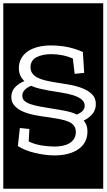

<svg xmlns="http://www.w3.org/2000/svg" viewBox="-32 -937 649 1170"><path d="M501 -137Q501 -177 478 -202Q512 -219 532 -243.5Q552 -268 552 -303Q552 -341 527.5 -364Q503 -387 465.5 -401Q428 -415 382 -422.5Q336 -430 293 -437Q264 -442 238.5 -448.5Q213 -455 194.5 -465Q176 -475 165 -490Q154 -505 154 -527Q154 -569 190 -588Q226 -607 281 -607Q313 -607 347 -600.5Q381 -594 412 -580L423 -487L481 -493L473 -620Q429 -640 381.5 -650Q334 -660 277 -660Q235 -660 199.5 -651Q164 -642 138 -624.5Q112 -607 97.5 -581Q83 -555 83 -522Q83 -496 92 -476.5Q101 -457 117 -443Q82 -429 59.5 -405Q37 -381 37 -346Q37 -313 58 -291Q79 -269 112 -255.5Q145 -242 186 -234.5Q227 -227 267 -222Q304 -216 334 -210.5Q364 -205 385.5 -195.5Q407 -186 418.5 -171Q430 -156 430 -132Q430 -108 419 -91Q408 -74 390 -63.5Q372 -53 348.5 -48.5Q325 -44 300 -44Q261 -44 219.5 -51Q178 -58 143 -75L147 -151L89 -157L77 -47Q98 -33 125 -22.5Q152 -12 181.5 -5Q211 2 241 6Q271 10 299 10Q392 10 446.5 -28.5Q501 -67 501 -137ZM484 -293Q484 -258 436 -239Q407 -253 370 -260.5Q333 -268 293 -274Q248 -281 213 -287.5Q178 -294 153.5 -302.5Q129 -311 116.5 -323Q104 -335 104 -354Q104 -374 119 -389.5Q134 -405 158 -414Q183 -403 211 -396.5Q239 -390 267 -385Q302 -379 340.5 -373Q379 -367 411 -357.5Q443 -348 463.5 -332.5Q484 -317 484 -293ZM-12 -917H597V213H-12Z"/></svg>

Font: Zilla Slab Regular Highlight
Style: Regular
Weight: 410
Designer: Typotheque Type Foundry
Foundry: Typotheque type foundry
Version: Version 1.0; 2017